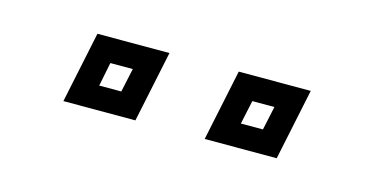

<svg xmlns="http://www.w3.org/2000/svg" viewBox="-30 -755 532 273"><g transform="rotate(15 236.0 -618.5)"><path d="M276 -566 298 -671H404L382 -566ZM68 -566 90 -671H196L174 -566ZM111.5 -600.5H144L151.5 -635.5H118.5ZM320 -600.5H352.5L360 -635.5H327.5Z"/></g></svg>

Font: Tourney Thin Medium
Style: Italic
Weight: 500
Italic angle: -12°
Version: Version 1.015